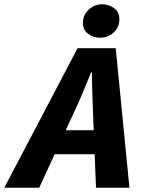

<svg xmlns="http://www.w3.org/2000/svg" viewBox="-84 -876 659 896"><path d="M-64 0 278 -651H456L520 0H364L350 -349Q349 -396 347 -442Q345 -488 345 -538H341Q321 -489 302 -443Q283 -397 260 -349L99 0ZM110 -156 136 -268H436L410 -156ZM382 -700Q352 -700 327.5 -718Q303 -736 303 -770Q303 -805 329.5 -830.5Q356 -856 393 -856Q424 -856 448.5 -838Q473 -820 473 -786Q473 -749 446.5 -724.5Q420 -700 382 -700Z"/></svg>

Font: Source Sans 3 ExtraLight ExtraBold
Style: Italic
Weight: 800
Italic angle: -11°
Version: Version 3.052;hotconv 1.1.0;makeotfexe 2.6.0